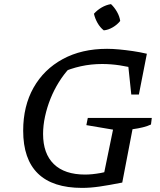

<svg xmlns="http://www.w3.org/2000/svg" viewBox="-20 -907 780 936"><path d="M380 9Q237 9 165 -61Q93 -131 93 -270Q93 -390 143.5 -479.5Q194 -569 286 -619Q378 -669 502 -669Q529 -669 561 -666Q593 -663 627.5 -658Q662 -653 696 -645L651 -570Q607 -582 563.5 -588.5Q520 -595 478 -595Q424 -595 374 -584Q324 -573 275 -551L319 -575Q291 -545 267 -506.5Q243 -468 226 -425.5Q209 -383 199.5 -339Q190 -295 190 -254Q190 -158 242.5 -107Q295 -56 395 -56Q462 -56 562 -86L576 -17Q510 -4 465 2.5Q420 9 380 9ZM478 -17 531 -275 401 -297 408 -332H720L716 -300Q699 -292 677 -286.5Q655 -281 626 -277L576 -17ZM620 -446 599 -646 696 -645 657 -446ZM521 -887Q538 -871 550.5 -849Q563 -827 566 -805Q552 -787 530 -774Q508 -761 486 -759Q468 -773 455.5 -795Q443 -817 438 -840Q454 -858 475.5 -870.5Q497 -883 521 -887Z"/></svg>

Font: Piazzolla Thin Medium
Style: Italic
Weight: 500
Italic angle: -11.3°
Version: Version 2.005